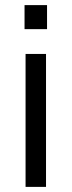

<svg xmlns="http://www.w3.org/2000/svg" viewBox="-20 -731 280 751"><path d="M76 -617V-711H164V-617ZM80 0V-520H160V0Z"/></svg>

Font: Oxanium ExtraLight
Style: Regular
Weight: 400
Version: Version 2.000